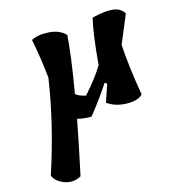

<svg xmlns="http://www.w3.org/2000/svg" viewBox="-227 -686 1060 1135"><g transform="rotate(-20 303.0 -118.5)"><path d="M671 -504 584 -338Q580 -200 595 -22Q563 6 494.5 -1.5Q426 -9 380 -48L425 -151L413 -162Q364 -98 272 0Q228 -3 187 -17Q144 134 90 309Q39 332 -11 309Q-61 286 -74 246Q46 -34 111 -304Q109 -429 96 -546Q140 -565 205 -554.5Q270 -544 302 -503Q285 -386 225 -159Q244 -140 284 -128Q372 -211 415 -272Q448 -459 478 -548Q563 -561 608 -551Q653 -541 671 -504Z"/></g></svg>

Font: Tillana
Style: Bold
Weight: 700
Designer: Lipi Raval (Devanagari, Latin), Jonny Pinhorn (Latin)
Foundry: Indian Type Foundry
Version: Version 2.002;PS 1.0;hotconv 1.0.79;makeotf.lib2.5.61930; tt